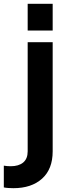

<svg xmlns="http://www.w3.org/2000/svg" viewBox="-84 -765 356 1006"><path d="M61 -605H192V-745H61ZM-14 221Q81 221 136.5 171Q192 121 192 28V-544H61V28Q61 67 37.5 86.5Q14 106 -28 106Q-47 106 -64 103V217Q-55 219 -41 220Q-27 221 -14 221Z"/></svg>

Font: Plus Jakarta Sans
Style: Bold
Weight: 700
Designer: Gumpita Rahayu
Foundry: Tokotype
Version: Version 2.004; ttfautohint (v1.8.3)